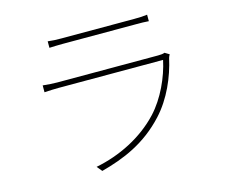

<svg xmlns="http://www.w3.org/2000/svg" viewBox="-104 -863 1208 1028"><g transform="rotate(-15 500.0 -349.0)"><path d="M239 -722V-686C264 -687 286 -688 314 -688C365 -688 659 -688 716 -688C747 -688 769 -688 790 -686V-722C769 -719 748 -718 717 -718C657 -718 359 -718 314 -718C284 -718 264 -719 239 -722ZM852 -486 827 -501C819 -497 803 -496 790 -496C756 -496 262 -496 231 -496C208 -496 182 -498 152 -501V-463C182 -465 208 -466 231 -466C262 -466 762 -466 810 -466C791 -376 743 -269 675 -196C581 -95 450 -31 318 -5L342 24C469 -10 592 -60 700 -177C775 -258 822 -368 844 -468C845 -473 849 -480 852 -486Z"/></g></svg>

Font: Source Han Sans JP VF
Style: Regular
Weight: 250
Designer: Ryoko NISHIZUKA 西塚涼子 (kana, bopomofo & ideographs); Paul D. Hunt (Latin, Greek & Cyrillic); Sandoll Communications 산돌커뮤니
Foundry: Adobe
Version: Version 2.004;hotconv 1.0.118;makeotfexe 2.5.65603